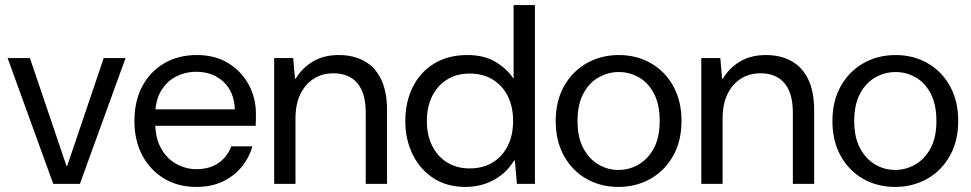

<svg xmlns="http://www.w3.org/2000/svg" viewBox="-20 -725 3829 757"><path d="M190 0 10 -496H98L242 -71H245L389 -496H475L295 0Z M754 12Q683 12 628 -20.5Q573 -53 541.5 -111.5Q510 -170 510 -248Q510 -327 541 -385Q572 -443 627.5 -475.5Q683 -508 756 -508Q829 -508 881 -475.5Q933 -443 961 -390.5Q989 -338 989 -276Q989 -266 989 -254.5Q989 -243 988 -229H573V-294H906Q903 -364 860.5 -403Q818 -442 754 -442Q711 -442 674 -423Q637 -404 614.5 -366Q592 -328 592 -271V-243Q592 -181 615 -140Q638 -99 675.5 -78.5Q713 -58 754 -58Q806 -58 841 -82Q876 -106 892 -148H975Q962 -102 932 -66Q902 -30 857.5 -9Q813 12 754 12Z M1061 0V-496H1136L1143 -415H1146Q1172 -458 1214.5 -483Q1257 -508 1316 -508Q1373 -508 1416 -484.5Q1459 -461 1482.5 -412.5Q1506 -364 1506 -290V0H1422V-281Q1422 -358 1389 -397Q1356 -436 1294 -436Q1251 -436 1217.5 -415Q1184 -394 1164.5 -354.5Q1145 -315 1145 -257V0Z M1815 12Q1742 12 1689 -22.5Q1636 -57 1607 -116Q1578 -175 1578 -248Q1578 -322 1607 -381Q1636 -440 1691 -474Q1746 -508 1823 -508Q1890 -508 1935.5 -480Q1981 -452 2005 -414V-705H2089V0H2018L2010 -92H2007Q1987 -59 1958 -36Q1929 -13 1893 -0.5Q1857 12 1815 12ZM1832 -61Q1884 -61 1922.5 -84.5Q1961 -108 1982 -150Q2003 -192 2003 -248Q2003 -304 1982 -346Q1961 -388 1922.5 -411.5Q1884 -435 1832 -435Q1781 -435 1743 -411.5Q1705 -388 1684 -346Q1663 -304 1663 -248Q1663 -192 1684 -150Q1705 -108 1743 -84.5Q1781 -61 1832 -61Z M2418 12Q2348 12 2292 -20Q2236 -52 2203.5 -110.5Q2171 -169 2171 -248Q2171 -327 2204 -385.5Q2237 -444 2293.5 -476Q2350 -508 2420 -508Q2490 -508 2546 -476Q2602 -444 2634.5 -385.5Q2667 -327 2667 -248Q2667 -169 2634 -110.5Q2601 -52 2544.5 -20Q2488 12 2418 12ZM2418 -55Q2461 -55 2498 -76.5Q2535 -98 2558 -140.5Q2581 -183 2581 -248Q2581 -313 2558.5 -356Q2536 -399 2499 -420Q2462 -441 2420 -441Q2378 -441 2340.5 -420Q2303 -399 2280 -356Q2257 -313 2257 -248Q2257 -183 2280 -140.5Q2303 -98 2339.5 -76.5Q2376 -55 2418 -55Z M2745 0V-496H2820L2827 -415H2830Q2856 -458 2898.5 -483Q2941 -508 3000 -508Q3057 -508 3100 -484.5Q3143 -461 3166.5 -412.5Q3190 -364 3190 -290V0H3106V-281Q3106 -358 3073 -397Q3040 -436 2978 -436Q2935 -436 2901.5 -415Q2868 -394 2848.5 -354.5Q2829 -315 2829 -257V0Z M3509 12Q3439 12 3383 -20Q3327 -52 3294.5 -110.5Q3262 -169 3262 -248Q3262 -327 3295 -385.5Q3328 -444 3384.5 -476Q3441 -508 3511 -508Q3581 -508 3637 -476Q3693 -444 3725.5 -385.5Q3758 -327 3758 -248Q3758 -169 3725 -110.5Q3692 -52 3635.5 -20Q3579 12 3509 12ZM3509 -55Q3552 -55 3589 -76.5Q3626 -98 3649 -140.5Q3672 -183 3672 -248Q3672 -313 3649.5 -356Q3627 -399 3590 -420Q3553 -441 3511 -441Q3469 -441 3431.5 -420Q3394 -399 3371 -356Q3348 -313 3348 -248Q3348 -183 3371 -140.5Q3394 -98 3430.5 -76.5Q3467 -55 3509 -55Z"/></svg>

Font: DM Sans 9pt 36pt
Style: Regular
Weight: 400
Version: Version 4.004;gftools[0.9.30]